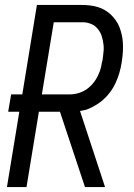

<svg xmlns="http://www.w3.org/2000/svg" viewBox="-20 -755 540 775"><path d="M8 0 58 -304H13L25 -374H70L129 -735H310Q327 -735 343.5 -733Q360 -731 375 -726.5Q390 -722 403.5 -714Q417 -706 428 -695.5Q439 -685 448 -672Q457 -659 462.5 -644.5Q468 -630 471.5 -614.5Q475 -599 476 -582.5Q477 -566 476 -547Q475 -528 473 -517L471 -502Q468 -482 462 -461.5Q456 -441 447 -421Q438 -401 425 -383.5Q412 -366 395.5 -351.5Q379 -337 355.5 -324.5Q332 -312 319 -310L303 -307L404 0H323L222 -304H137L87 0ZM149 -374H261Q271 -374 280.5 -375.5Q290 -377 299.5 -380Q309 -383 318.5 -388Q328 -393 336 -399.5Q344 -406 351 -413.5Q358 -421 364 -430Q370 -439 374.5 -448Q379 -457 382.5 -466.5Q386 -476 388.5 -487.5Q391 -499 392 -505L394 -513Q395 -523 396.5 -533Q398 -543 398.5 -553Q399 -563 398 -573Q397 -583 395 -592.5Q393 -602 390 -611Q387 -620 382 -628Q377 -636 370.5 -643Q364 -650 356 -654.5Q348 -659 337 -662Q326 -665 319 -665H197Z"/></svg>

Font: Iosevka Term Oblique
Style: Regular
Weight: 400
Italic angle: -9°
Monospace: yes
Designer: Belleve Invis
Foundry: Belleve Invis
Version: Version 31.4.0